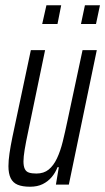

<svg xmlns="http://www.w3.org/2000/svg" viewBox="-20 -700 399 728"><path d="M94 8Q65 8 47 0.5Q29 -7 20.5 -24.5Q12 -42 12 -70Q12 -91 16 -118.5Q20 -146 27 -180L97 -510H151L87 -202Q78 -160 73.5 -132.5Q69 -105 69 -88Q69 -70 74 -59.5Q79 -49 90 -45.5Q101 -42 118 -42Q146 -42 164.5 -57Q183 -72 196 -99.5Q209 -127 218 -163.5Q227 -200 236 -243L293 -510H347L241 0H192L203 -66H198Q190 -45 176 -28.5Q162 -12 142 -2Q122 8 94 8ZM287 -609 302 -680H359L344 -609ZM140 -609 156 -680H212L198 -609Z"/></svg>

Font: Saira UltraCondensed
Style: Italic
Weight: 400
Width: 1
Italic angle: -12°
Designer: Hector Gatti with collaboration of the Omnibus-Type team
Foundry: Omnibus-Type
Version: Version 1.101